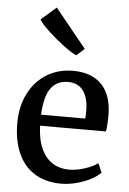

<svg xmlns="http://www.w3.org/2000/svg" viewBox="-60 -930 662 984"><g transform="rotate(5 271.5 -437.5)"><path d="M168.5 -534.2Q228 -570.3 303.7 -570.3Q397.5 -570.3 448.7 -519Q500 -467.8 503.4 -371.1V-353.5Q503.4 -302.7 497.6 -275.4H159.2Q161.1 -205.6 183.1 -157.5Q205.1 -109.4 242.7 -86.4Q278.8 -64 325.2 -64Q363.8 -64 406.2 -77.6Q448.7 -91.3 473.6 -109.9L494.1 -63Q475.1 -43.5 442.6 -26.6Q410.2 -9.8 371.1 0.5Q331.5 11.2 292 11.2Q210.9 11.2 154.3 -24.7Q97.7 -60.5 69.3 -127Q41.5 -192.4 41.5 -278.8Q41.5 -364.3 75 -430.7Q108.4 -497.1 168.5 -534.2ZM386.2 -332Q388.2 -347.7 388.2 -374Q387.7 -438.5 361.3 -474.9Q335 -511.2 282.2 -511.2Q225.6 -511.2 194.6 -469Q163.6 -426.8 159.2 -332ZM191.4 -885.7H191.9L353 -687.5L313 -651.4H312.5Q291.5 -658.7 249 -690.2Q206.5 -721.7 166 -759.3Q126 -796.4 113.8 -817.9Z"/></g></svg>

Font: Merriweather
Style: Regular
Weight: 400
Designer: Eben Sorkin
Foundry: Eben Sorkin
Version: Version 1.584; ttfautohint (v1.8.1)